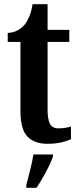

<svg xmlns="http://www.w3.org/2000/svg" viewBox="-20 -679 376 920"><path d="M206 10Q145 10 111.5 -24.5Q78 -59 78 -147V-478H17V-521Q47 -523 67 -535Q87 -547 100 -563Q111 -578 120.5 -600Q130 -622 136 -659H208V-536H312V-478H208V-155Q208 -107 219.5 -85.5Q231 -64 260 -64Q293 -64 320 -73V-12Q306 -5 277 2.5Q248 10 206 10ZM106 208Q114 176 124.5 135.5Q135 95 140 61H234V71Q227 92 213.5 119Q200 146 184.5 173Q169 200 155 221H106Z"/></svg>

Font: Noto Serif Armenian ExtraCondensed
Style: Bold
Weight: 700
Width: 2
Designer: Monotype Design Team
Foundry: Monotype Imaging Inc.
Version: Version 2.008; ttfautohint (v1.8.4.7-5d5b)